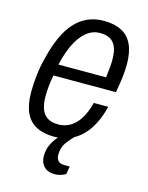

<svg xmlns="http://www.w3.org/2000/svg" viewBox="-109 -607 652 846"><g transform="rotate(15 217.0 -183.5)"><path d="M179 12Q130 12 96.5 -5.5Q63 -23 46.5 -59.5Q30 -96 30 -153Q30 -192 35 -233Q40 -274 50 -312Q67 -383 94.5 -433.5Q122 -484 163 -511Q204 -538 260 -538Q309 -538 341.5 -520.5Q374 -503 390 -467.5Q406 -432 406 -378Q406 -350 402 -318Q398 -286 391 -248H106Q101 -222 98.5 -198Q96 -174 96 -152Q96 -114 105.5 -90.5Q115 -67 134 -56Q153 -45 182 -45Q205 -45 224.5 -53.5Q244 -62 260 -78.5Q276 -95 288.5 -120Q301 -145 309 -177H375Q364 -132 346 -97Q328 -62 303.5 -38Q279 -14 248 -1Q217 12 179 12ZM115 -300H332Q335 -323 337 -343Q339 -363 339 -381Q339 -416 330.5 -438Q322 -460 304 -471Q286 -482 257 -482Q222 -482 194 -458.5Q166 -435 146.5 -394.5Q127 -354 115 -300ZM222 171Q205 171 190.5 164.5Q176 158 166.5 143Q157 128 157 104Q157 79 166 58Q175 37 189 19.5Q203 2 218 -12H265L264 -8Q251 4 234 27Q217 50 217 84Q217 101 226 111Q235 121 255 121H279L273 157Q260 165 246.5 168Q233 171 222 171Z"/></g></svg>

Font: Archivo Condensed Light
Style: Italic
Weight: 300
Width: 3
Italic angle: -10°
Designer: Hector Gatti
Foundry: Omnibus-Type
Version: Version 2.001